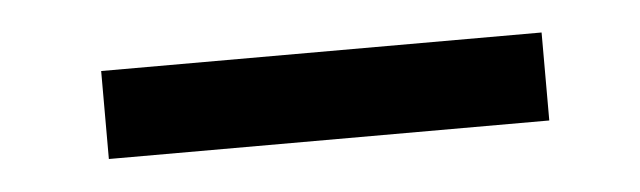

<svg xmlns="http://www.w3.org/2000/svg" viewBox="-24 -770 517 155"><g transform="rotate(-5 234.5 -692.5)"><path d="M417 -656.7H60.1V-728H417Z"/></g></svg>

Font: Hopone
Style: Regular
Weight: 400
Foundry: SIL International (SIL)
Version: Version 1.00 September 3, 2015, initial release